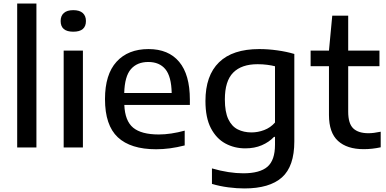

<svg xmlns="http://www.w3.org/2000/svg" viewBox="-20 -828 2170 1078"><path d="M76.5 0V-808H184.5V0Z M337.5 0V-544H445.5V0ZM391.5 -650Q320.5 -650 320.5 -710Q320.5 -739 338.5 -755Q356.5 -771 391.5 -771Q426.5 -771 444.5 -755Q462.5 -739 462.5 -710Q462.5 -650 391.5 -650Z M856.5 10Q713.5 10 641.5 -57.2Q569.5 -124.5 569.5 -271.5Q569.5 -410 634.2 -481.2Q699 -552.5 814 -552.5Q926 -552.5 986 -480.8Q1046 -409 1046 -268.5V-239H678Q681.5 -149.5 727.5 -111.2Q773.5 -73 871.5 -73Q905 -73 941.8 -78.5Q978.5 -84 1017 -94.5V-11.5Q973.5 -0.5 934.2 4.8Q895 10 856.5 10ZM812.5 -480Q750 -480 715 -439.8Q680 -399.5 677.5 -306H944Q942 -399 908.5 -439.5Q875 -480 812.5 -480Z M1352 230Q1309.5 230 1261.5 223.8Q1213.5 217.5 1170 204.5V117.5Q1218 131.5 1262.2 138.2Q1306.5 145 1345.5 145Q1439 145 1481.5 108.2Q1524 71.5 1524 -15.5V-59.5H1518.5Q1490.5 -30 1449.8 -12.5Q1409 5 1357 5Q1296 5 1245.2 -22.5Q1194.5 -50 1164 -108.5Q1133.5 -167 1133.5 -261Q1133.5 -404 1209.8 -478.2Q1286 -552.5 1435.5 -552.5Q1485.5 -552.5 1537.2 -545.2Q1589 -538 1632.5 -525V-34Q1632.5 106 1563 168Q1493.5 230 1352 230ZM1392 -84.5Q1428 -84.5 1463.2 -97.8Q1498.5 -111 1524 -140V-456Q1505 -461 1479.8 -464.2Q1454.5 -467.5 1426 -467.5Q1336 -467.5 1289.2 -420.2Q1242.5 -373 1242.5 -270Q1242.5 -199.5 1261.8 -159Q1281 -118.5 1314.8 -101.5Q1348.5 -84.5 1392 -84.5Z M2022 9.5Q1928.5 9.5 1877.8 -36.8Q1827 -83 1827 -182.5V-456.5H1724V-544H1827L1845.5 -740H1935V-544H2110.5V-456.5H1935V-201Q1935 -134 1963.5 -107Q1992 -80 2049 -80Q2077.5 -80 2117.5 -88.5V-1Q2069.5 9.5 2022 9.5Z"/></svg>

Font: Encode Sans SmExp Md
Style: Regular
Weight: 500
Width: 6
Designer: Multiple Designers
Foundry: Impallari Type
Version: Version 3.002; ttfautohint (v1.8.3) -l 8 -r 50 -G 200 -x 14 